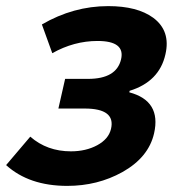

<svg xmlns="http://www.w3.org/2000/svg" viewBox="-37 -594 591 628"><path d="M-17 -54 62 -147Q117 -99 195 -99Q244 -99 281 -119Q318 -139 326 -172Q342 -239 240 -239H154L176 -336H251Q344 -336 359 -400Q373 -460 282 -460Q205 -460 134 -420L100 -514Q203 -574 317 -574Q412 -574 464 -536Q522 -493 504 -416Q484 -327 387 -297L386 -292Q491 -264 467 -158Q449 -79 363 -31Q282 14 183 14Q58 14 -17 -54Z"/></svg>

Font: KaiGen Gothic CN Bold
Style: Bold
Weight: 700
Designer: Ryoko NISHIZUKA  (kana & ideographs); Paul D. Hunt (Latin, Greek & Cyrillic); Wenlong ZHANG  (bopomofo); Sandoll Communi
Foundry: Adobe Systems Incorporated
Version: Version 1.002.20150501